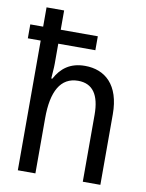

<svg xmlns="http://www.w3.org/2000/svg" viewBox="-85 -821 671 882"><g transform="rotate(10 250.0 -380.0)"><path d="M60 0H142V-258C142 -382 180 -453 262 -453C330 -453 363 -405 363 -312V0H445V-329C445 -466 375 -526 281 -526C211 -526 170 -492 143 -442H138C139 -465 142 -488 142 -511V-605H315V-670H142V-760H60V-670H0V-605H60Z"/></g></svg>

Font: Noto Sans Mono ExtraCondensed
Style: Regular
Weight: 400
Width: 2
Designer: Monotype Design Team
Foundry: Monotype Imaging Inc.
Version: Version 2.014